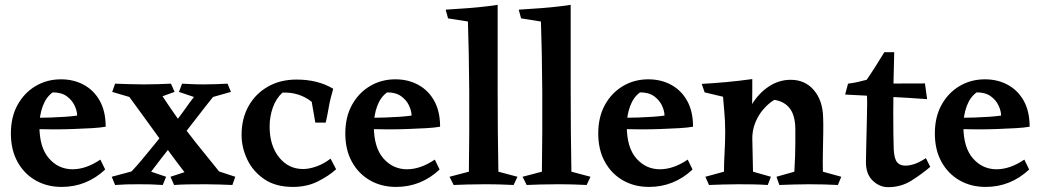

<svg xmlns="http://www.w3.org/2000/svg" viewBox="-20 -765 4303 794"><path d="M232 -437Q285 -437 327 -414Q369 -391 393 -347.5Q417 -304 417 -241Q395 -237 360 -235Q325 -233 283.5 -231.5Q242 -230 202 -230Q165 -230 137.5 -231Q110 -232 106 -233V-278Q114 -278 137 -278Q160 -278 190 -279Q220 -280 249 -282Q278 -284 299 -287Q299 -306 288.5 -328.5Q278 -351 256 -367Q234 -383 198 -383Q171 -364 157 -326.5Q143 -289 143 -244Q143 -155 182.5 -110Q222 -65 280 -65Q336 -65 395 -105L415 -64Q338 8 235 8Q174 8 126.5 -19.5Q79 -47 52 -96.5Q25 -146 25 -213Q25 -281 52.5 -331Q80 -381 127 -409Q174 -437 232 -437Z M687 -419 702 -385 652 -367Q687 -314 720.5 -267Q754 -220 794 -170Q834 -120 886 -56L953 -34L941 0Q911 -1 887 -2Q863 -3 829 -3Q787 -3 757 -2.5Q727 -2 700 0L685 -34L743 -53Q712 -93 686.5 -128Q661 -163 636 -197.5Q611 -232 582 -272Q553 -312 515 -364L444 -385L456 -419Q485 -418 517 -417Q549 -416 577 -416Q609 -416 634.5 -417Q660 -418 687 -419ZM708 -186Q676 -148 648.5 -112Q621 -76 605 -55L667 -34L653 0Q623 -2 604 -2.5Q585 -3 554 -3Q523 -3 503 -2.5Q483 -2 456 0L442 -34L524 -56Q543 -76 568.5 -106.5Q594 -137 622 -171.5Q650 -206 676 -239ZM678 -226Q712 -267 739.5 -306Q767 -345 782 -364L720 -385L733 -419Q759 -418 776.5 -417Q794 -416 823 -416Q854 -416 874 -417Q894 -418 921 -419L935 -385L861 -364Q831 -327 790.5 -274Q750 -221 711 -174Z M1370 -65Q1339 -37 1294 -14.5Q1249 8 1191 8Q1120 8 1073 -24Q1026 -56 1002.5 -105.5Q979 -155 979 -207Q979 -274 1007.5 -325.5Q1036 -377 1087.5 -406.5Q1139 -436 1206 -436Q1249 -436 1286.5 -427Q1324 -418 1358 -398Q1345 -354 1339.5 -321Q1334 -288 1327 -258H1284L1269 -344Q1217 -385 1148 -382Q1121 -357 1108 -319.5Q1095 -282 1095 -242Q1095 -163 1134 -114.5Q1173 -66 1233 -66Q1259 -66 1289.5 -77Q1320 -88 1347 -109Z M1615 -437Q1668 -437 1710 -414Q1752 -391 1776 -347.5Q1800 -304 1800 -241Q1778 -237 1743 -235Q1708 -233 1666.5 -231.5Q1625 -230 1585 -230Q1548 -230 1520.5 -231Q1493 -232 1489 -233V-278Q1497 -278 1520 -278Q1543 -278 1573 -279Q1603 -280 1632 -282Q1661 -284 1682 -287Q1682 -306 1671.5 -328.5Q1661 -351 1639 -367Q1617 -383 1581 -383Q1554 -364 1540 -326.5Q1526 -289 1526 -244Q1526 -155 1565.5 -110Q1605 -65 1663 -65Q1719 -65 1778 -105L1798 -64Q1721 8 1618 8Q1557 8 1509.5 -19.5Q1462 -47 1435 -96.5Q1408 -146 1408 -213Q1408 -281 1435.5 -331Q1463 -381 1510 -409Q1557 -437 1615 -437Z M2038 -745Q2038 -575 2038 -396.5Q2038 -218 2041 -55L2120 -34L2104 0Q2079 -1 2053.5 -2Q2028 -3 1981 -3Q1938 -3 1911 -2Q1884 -1 1856 0L1839 -34L1919 -55Q1920 -135 1920.5 -220Q1921 -305 1920.5 -387.5Q1920 -470 1918.5 -544Q1917 -618 1915 -676L1833 -689L1823 -725Q1846 -727 1881.5 -729Q1917 -731 1958 -735Q1999 -739 2038 -745Z M2340 -745Q2340 -575 2340 -396.5Q2340 -218 2343 -55L2422 -34L2406 0Q2381 -1 2355.5 -2Q2330 -3 2283 -3Q2240 -3 2213 -2Q2186 -1 2158 0L2141 -34L2221 -55Q2222 -135 2222.5 -220Q2223 -305 2222.5 -387.5Q2222 -470 2220.5 -544Q2219 -618 2217 -676L2135 -689L2125 -725Q2148 -727 2183.5 -729Q2219 -731 2260 -735Q2301 -739 2340 -745Z M2661 -437Q2714 -437 2756 -414Q2798 -391 2822 -347.5Q2846 -304 2846 -241Q2824 -237 2789 -235Q2754 -233 2712.5 -231.5Q2671 -230 2631 -230Q2594 -230 2566.5 -231Q2539 -232 2535 -233V-278Q2543 -278 2566 -278Q2589 -278 2619 -279Q2649 -280 2678 -282Q2707 -284 2728 -287Q2728 -306 2717.5 -328.5Q2707 -351 2685 -367Q2663 -383 2627 -383Q2600 -364 2586 -326.5Q2572 -289 2572 -244Q2572 -155 2611.5 -110Q2651 -65 2709 -65Q2765 -65 2824 -105L2844 -64Q2767 8 2664 8Q2603 8 2555.5 -19.5Q2508 -47 2481 -96.5Q2454 -146 2454 -213Q2454 -281 2481.5 -331Q2509 -381 2556 -409Q2603 -437 2661 -437Z M3250 -435Q3309 -435 3345.5 -392.5Q3382 -350 3384 -280Q3385 -254 3384.5 -216Q3384 -178 3383 -136Q3382 -94 3383 -55L3459 -34L3445 0Q3389 -3 3325 -3Q3289 -3 3260.5 -2Q3232 -1 3203 0L3191 -34L3265 -55Q3267 -92 3268 -118.5Q3269 -145 3269 -171.5Q3269 -198 3269 -234Q3268 -289 3245.5 -317.5Q3223 -346 3182 -352Q3160 -339 3138.5 -315Q3117 -291 3103.5 -258Q3090 -225 3091 -186L3055 -230Q3060 -283 3087.5 -330Q3115 -377 3157.5 -406Q3200 -435 3250 -435ZM3091 -438Q3091 -405 3091 -384Q3091 -363 3090.5 -343Q3090 -323 3089 -290L3094 -55L3168 -34L3155 0Q3124 -2 3095 -2.5Q3066 -3 3033 -3Q2997 -3 2969 -2Q2941 -1 2912 0L2897 -34L2974 -55Q2974 -92 2976.5 -135.5Q2979 -179 2979 -219Q2979 -246 2978 -265.5Q2977 -285 2975 -307Q2973 -329 2970 -365L2894 -383L2882 -418Q2933 -421 2983 -425.5Q3033 -430 3091 -438Z M3678 -549Q3676 -488 3675 -423.5Q3674 -359 3674 -301Q3674 -253 3674.5 -211Q3675 -169 3676 -147Q3678 -109 3689.5 -94.5Q3701 -80 3724 -80Q3741 -80 3761 -86.5Q3781 -93 3809 -111L3827 -75Q3792 -45 3749 -18Q3706 9 3653 9Q3617 9 3589 -18Q3561 -45 3561 -94Q3561 -124 3562.5 -170.5Q3564 -217 3565 -277Q3566 -312 3566 -337Q3566 -362 3565 -373Q3565 -381 3553.5 -386.5Q3542 -392 3526.5 -397Q3511 -402 3499.5 -407.5Q3488 -413 3487 -419Q3511 -422 3527.5 -426Q3544 -430 3564 -435Q3584 -464 3600 -489.5Q3616 -515 3637 -549ZM3805 -420 3814 -355Q3734 -361 3650.5 -365Q3567 -369 3475 -374L3487 -419Z M4053 -437Q4106 -437 4148 -414Q4190 -391 4214 -347.5Q4238 -304 4238 -241Q4216 -237 4181 -235Q4146 -233 4104.5 -231.5Q4063 -230 4023 -230Q3986 -230 3958.5 -231Q3931 -232 3927 -233V-278Q3935 -278 3958 -278Q3981 -278 4011 -279Q4041 -280 4070 -282Q4099 -284 4120 -287Q4120 -306 4109.5 -328.5Q4099 -351 4077 -367Q4055 -383 4019 -383Q3992 -364 3978 -326.5Q3964 -289 3964 -244Q3964 -155 4003.5 -110Q4043 -65 4101 -65Q4157 -65 4216 -105L4236 -64Q4159 8 4056 8Q3995 8 3947.5 -19.5Q3900 -47 3873 -96.5Q3846 -146 3846 -213Q3846 -281 3873.5 -331Q3901 -381 3948 -409Q3995 -437 4053 -437Z"/></svg>

Font: Ruwudu SemiBold
Style: Regular
Weight: 600
Designer: Becca Hirsbrunner Spalinger
Foundry: SIL International
Version: Version 3.000